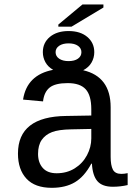

<svg xmlns="http://www.w3.org/2000/svg" viewBox="-20 -853 640 882"><path d="M413.1 -613.3Q413.1 -587.9 400.6 -565.9Q388.2 -543.9 362.3 -530.3Q488.3 -501 488.3 -360.4V-132.8Q488.3 -93.8 498.5 -74Q508.8 -54.2 537.6 -54.2Q550.3 -54.2 566.4 -57.6V-2.9Q533.2 4.9 498.5 4.9Q449.7 4.9 427.5 -20.8Q405.3 -46.4 402.3 -101.1H399.4Q367.7 -42 324.5 -16.1Q281.2 9.8 217.8 9.8Q140.6 9.8 101.6 -32.2Q62.5 -74.2 62.5 -147.5Q62.5 -317.9 284.2 -320.3L399.4 -322.3V-351.1Q399.4 -415 373.5 -443.1Q347.7 -471.2 291 -471.2Q233.4 -471.2 208 -450.7Q182.6 -430.2 177.7 -387.2L85.9 -395.5Q103.5 -509.3 224.1 -532.2Q200.2 -545.9 188.5 -567.4Q176.8 -588.9 176.8 -613.3Q176.8 -656.7 209.2 -683.6Q241.7 -710.4 294.9 -710.4Q349.1 -710.4 381.1 -683.3Q413.1 -656.2 413.1 -613.3ZM240.2 -57.1Q287.1 -57.1 323.2 -79.6Q359.4 -102.1 379.4 -139.6Q399.4 -177.2 399.4 -217.3V-260.7L306.6 -258.8Q249 -257.8 218.8 -246.1Q188.5 -234.4 171.6 -210.2Q154.8 -186 154.8 -146Q154.8 -106 176.5 -81.5Q198.2 -57.1 240.2 -57.1ZM248 -730.5V-740.2L358.9 -832.5H455.1V-818.4L308.6 -730.5ZM354 -613.3Q354 -631.3 338.1 -642.6Q322.3 -653.8 294.9 -653.8Q268.1 -653.8 251.7 -642.6Q235.4 -631.3 235.4 -613.3Q235.4 -594.7 251.7 -583.5Q268.1 -572.3 294.9 -572.3Q322.3 -572.3 338.1 -583.5Q354 -594.7 354 -613.3Z"/></svg>

Font: Liberation Mono
Style: Regular
Weight: 400
Monospace: yes
Designer: Steve Matteson
Foundry: Ascender Corporation
Version: Version 2.1.5